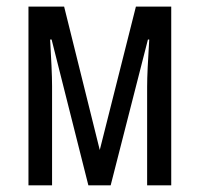

<svg xmlns="http://www.w3.org/2000/svg" viewBox="-20 -556 599 576"><path d="M493.7 -536.1V0H421.4V-295.9Q421.4 -318.8 423.1 -354.7Q424.8 -390.6 427.7 -437.5H423.8L312 0H245.1L134.8 -437.5H130.4Q132.8 -396.5 134.5 -358.6Q136.2 -320.8 136.2 -297.9V0H65.4V-536.1H172.4L279.3 -106L387.7 -536.1Z"/></svg>

Font: Open Sans Condensed
Style: Regular
Weight: 400
Width: 3
Designer: Monotype Design Team
Foundry: Monotype Imaging Inc.
Version: Version 3.000